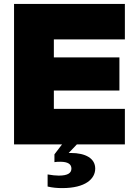

<svg xmlns="http://www.w3.org/2000/svg" viewBox="-20 -740 688 984"><path d="M52 0H298L259 51V91C269 89 279 89 289 89C329 89 346 102 346 124C346 146 329 160 281 160C267 160 246 158 224 154V216C249 222 274 224 299 224C419 224 468 176 468 124C468 72 419 44 343 44H332L374 0H620V-182H256V-276H592V-446H256V-538H620V-720H52Z"/></svg>

Font: Aspekta 900
Style: Regular
Weight: 900
Designer: Ivo Dolenc
Version: Version 2.000